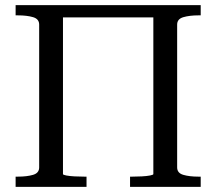

<svg xmlns="http://www.w3.org/2000/svg" viewBox="-20 -730 845 750"><path d="M186 -710H623V-662H186ZM41 0V-40H50Q85 -40 109 -47Q133 -54 133 -76V-634Q133 -656 109 -663Q85 -670 50 -670H41V-710H226V-50Q226 -47 239 -44.5Q252 -42 271.5 -41Q291 -40 309 -40H318V0ZM488 0V-40H497Q515 -40 534 -41Q553 -42 566 -44.5Q579 -47 579 -50V-710H764V-670H755Q721 -670 696.5 -663Q672 -656 672 -634V-76Q672 -54 696 -47Q720 -40 755 -40H764V0Z"/></svg>

Font: Roboto Serif 72pt
Style: Regular
Weight: 400
Designer: Greg Gazdowicz
Foundry: Commercial Type
Version: Version 1.008